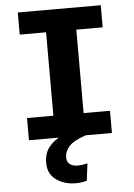

<svg xmlns="http://www.w3.org/2000/svg" viewBox="-63 -758 741 1064"><g transform="rotate(-5 307.5 -225.5)"><path d="M538.5 -710.8V-587.7H391.8V-123.6H538.5V0H76.9V-123.6H223.6V-587.7H76.9V-710.8ZM373.8 -52.8 391.8 0Q320.5 25.1 297.2 53.3Q273.8 81.5 273.8 112.8Q273.8 137.9 290 150.5Q306.2 163.1 333.3 163.1Q349.7 163.1 362.8 161Q375.9 159 388.7 155.9L376.4 251.8Q362.6 255.4 348.2 257.7Q333.8 260 315.9 260Q250.8 260 205.9 227.2Q161 194.4 161 133.3Q161 79.5 189.2 44.9Q217.4 10.3 265.9 -12.3Q314.4 -34.9 373.8 -52.8Z"/></g></svg>

Font: FiraCode Nerd Font Mono
Style: Bold
Weight: 700
Monospace: yes
Designer: Carrois Corporate, Edenspiekermann AG, Nikita Prokopov
Foundry: Carrois Corporate, Edenspiekermann AG, Nikita Prokopov
Version: Version 6.002;Nerd Fonts 3.3.0